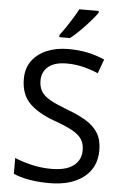

<svg xmlns="http://www.w3.org/2000/svg" viewBox="-62 -988 673 1042"><g transform="rotate(5 274.5 -467.0)"><path d="M502 -191Q502 -96 433 -43Q364 10 247 10Q187 10 136 1Q85 -8 51 -24V-110Q87 -94 140.5 -81Q194 -68 251 -68Q331 -68 371.5 -99Q412 -130 412 -183Q412 -218 397 -242Q382 -266 345.5 -286.5Q309 -307 244 -330Q153 -363 106.5 -411Q60 -459 60 -542Q60 -599 89 -639.5Q118 -680 169.5 -702Q221 -724 288 -724Q347 -724 396 -713Q445 -702 485 -684L457 -607Q420 -623 376.5 -634Q333 -645 286 -645Q219 -645 185 -616.5Q151 -588 151 -541Q151 -505 166 -481Q181 -457 215 -438Q249 -419 307 -397Q370 -374 413.5 -347.5Q457 -321 479.5 -284Q502 -247 502 -191ZM433 -934Q421 -916 396 -887.5Q371 -859 342.5 -830.5Q314 -802 290 -784H232V-796Q247 -815 264.5 -841Q282 -867 299 -894.5Q316 -922 327 -944H433Z"/></g></svg>

Font: Noto Sans Zanabazar Square
Style: Regular
Weight: 400
Version: Version 2.005; ttfautohint (v1.8.4.7-5d5b)